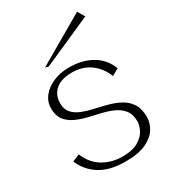

<svg xmlns="http://www.w3.org/2000/svg" viewBox="-182 -816 816 921"><g transform="rotate(-30 226.5 -355.5)"><path d="M227 -513Q301 -513 353.5 -482Q406 -451 428 -393L390 -372Q369 -425 327 -455Q285 -485 227 -485Q168 -485 136.5 -458Q105 -431 105 -385Q105 -351 123 -331Q141 -311 170 -299.5Q199 -288 234 -280.5Q269 -273 304 -263.5Q339 -254 368 -238Q397 -222 415 -194Q433 -166 433 -121Q433 -88 414 -57Q395 -26 352.5 -6Q310 14 239 14Q151 14 97.5 -20Q44 -54 20 -112L60 -128Q83 -71 130.5 -42.5Q178 -14 239 -14Q293 -14 324.5 -32.5Q356 -51 369.5 -77Q383 -103 383 -125Q383 -164 365 -187Q347 -210 318 -223.5Q289 -237 254 -245Q219 -253 184 -261.5Q149 -270 120 -284Q91 -298 73 -321.5Q55 -345 55 -385Q55 -422 77.5 -450.5Q100 -479 139 -496Q178 -513 227 -513ZM145 -565 128 -570 395 -725 418 -686Z"/></g></svg>

Font: Panamera Light
Style: Regular
Weight: 300
Designer: Bastien Sozeau
Foundry: NBR — Bastien Sozeau
Version: Version 3.002; ttfautohint (v1.8.4.7-5d5b);gftools[0.9.33]